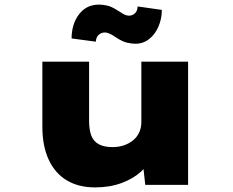

<svg xmlns="http://www.w3.org/2000/svg" viewBox="-20 -803 1012 834"><path d="M393 11Q322 11 271 -19Q220 -49 192 -108.5Q164 -168 164 -253V-535H367V-278Q367 -238 377 -213Q387 -188 410 -176Q433 -164 469 -164Q495 -164 517.5 -171.5Q540 -179 557.5 -193Q575 -207 584.5 -227.5Q594 -248 594 -273V-535H797V0H611L599 -108L637 -120Q626 -88 592.5 -57.5Q559 -27 508 -8Q457 11 393 11ZM568 -613Q553 -613 532.5 -617.5Q512 -622 483 -641Q466 -653 454.5 -657.5Q443 -662 436 -662Q421 -662 409.5 -652.5Q398 -643 396 -622L291 -636Q291 -698 323 -740.5Q355 -783 410 -783Q425 -783 444.5 -779Q464 -775 492 -757Q501 -751 514.5 -743Q528 -735 541 -735Q555 -735 566 -745Q577 -755 578 -775L683 -760Q683 -722 668.5 -688Q654 -654 628 -633.5Q602 -613 568 -613Z"/></svg>

Font: Lexend Tera Black
Style: Regular
Weight: 900
Version: Version 1.007